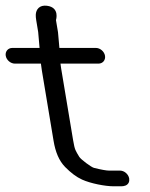

<svg xmlns="http://www.w3.org/2000/svg" viewBox="-46 -651 527 673"><path d="M374.7 -53H336.2C327.7 -53 309.5 -56 283.6 -62.5C274.7 -64.4 236.9 -92.4 231.8 -101.3C219.3 -122.8 216.2 -123.7 210.3 -159.4L168.1 -412.5C167.1 -418.8 166.4 -424 166 -428H299.2C314.3 -428 324.6 -440.5 322.1 -455.5C319.6 -470.5 305.1 -483 290.1 -483H162.2L157.3 -538.1L150.2 -580.5C150.2 -580.5 164.7 -624.9 118.6 -630.8C92.4 -634.2 80.2 -617.9 79.4 -599.5C79.2 -593.8 79.7 -587.5 80.9 -580.5L87.8 -538.9L92.7 -483H-2.9C-18 -483 -28.4 -470.5 -25.9 -455.5C-23.4 -440.5 -8.8 -428 6.2 -428H97.4L100.7 -404.1L141.8 -157.2C148.3 -118.3 160.7 -87.7 182.4 -65.5C202.2 -45.4 221.6 -30.6 241.9 -21.4C271.9 -7.9 322.3 2 352.6 2H378.6C388.7 2 400.1 -0.5 405.1 -10.8C407.2 -15.2 407.6 -20.4 406.8 -25.5C404.2 -40.5 389.7 -53 374.7 -53Z"/></svg>

Font: MewTooHand
Style: BdLta
Weight: 400
Designer: Mew Too, Robert Jablonski
Version: Version 0.77